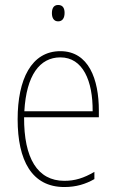

<svg xmlns="http://www.w3.org/2000/svg" viewBox="-20 -743 468 773"><path d="M214 -723C194 -723 189 -706 189 -690C189 -672 196 -657 214 -657C232 -657 240 -671 240 -691C240 -707 235 -723 214 -723ZM223 -537C106 -537 51 -423 51 -263C51 -97 108 10 239 10C287 10 325 -2 360 -22V-51C317 -26 282 -15 239 -15C131 -15 76 -106 77 -271H378V-298C378 -424 337 -537 223 -537ZM223 -512C314 -512 354 -417 353 -295H78C86 -440 140 -512 223 -512Z"/></svg>

Font: Noto Sans Khmer UI Condensed Thin
Style: Regular
Weight: 100
Width: 3
Designer: Danh Hong and the Monotype Design Team
Foundry: Monotype Imaging Inc.
Version: Version 2.002